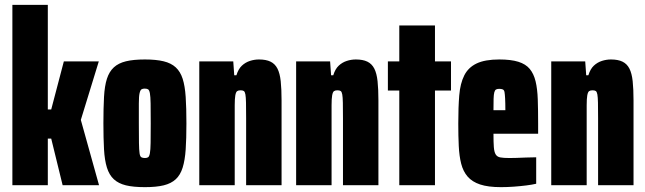

<svg xmlns="http://www.w3.org/2000/svg" viewBox="-20 -763 2659 791"><path d="M31 0V-743H177V-312H191L243 -510H387L313 -269L388 0H238L191 -192H177V0Z M577 8Q529 8 498.5 0.5Q468 -7 449 -24.5Q430 -42 420.5 -72.5Q411 -103 408.5 -148Q406 -193 406 -255Q406 -318 408.5 -363.5Q411 -409 420.5 -438.5Q430 -468 449 -485.5Q468 -503 499 -510.5Q530 -518 577 -518Q623 -518 654 -510.5Q685 -503 704 -485.5Q723 -468 732.5 -438.5Q742 -409 745 -363.5Q748 -318 748 -255Q748 -192 745 -147.5Q742 -103 732.5 -72.5Q723 -42 704 -24.5Q685 -7 654.5 0.5Q624 8 577 8ZM577 -112Q585 -112 590 -115Q595 -118 597.5 -131.5Q600 -145 600.5 -174Q601 -203 601 -255Q601 -307 600.5 -336.5Q600 -366 597.5 -379Q595 -392 590 -395Q585 -398 576 -398Q568 -398 563 -395Q558 -392 555 -379Q552 -366 552 -336.5Q552 -307 552 -255Q552 -203 552.5 -174Q553 -145 555 -131.5Q557 -118 562.5 -115Q568 -112 577 -112Z M801 0V-510H941L945 -453H954Q962 -479 976.5 -492.5Q991 -506 1009.5 -512Q1028 -518 1047 -518Q1076 -518 1094.5 -509Q1113 -500 1123 -480.5Q1133 -461 1136.5 -428.5Q1140 -396 1140 -349V0H994V-275Q994 -316 993.5 -339.5Q993 -363 991 -374Q989 -385 984.5 -388Q980 -391 971 -391Q962 -391 957 -387.5Q952 -384 949.5 -370.5Q947 -357 947 -329Q947 -301 947 -251V0Z M1200 0V-510H1340L1344 -453H1353Q1361 -479 1375.5 -492.5Q1390 -506 1408.5 -512Q1427 -518 1446 -518Q1475 -518 1493.5 -509Q1512 -500 1522 -480.5Q1532 -461 1535.5 -428.5Q1539 -396 1539 -349V0H1393V-275Q1393 -316 1392.5 -339.5Q1392 -363 1390 -374Q1388 -385 1383.5 -388Q1379 -391 1370 -391Q1361 -391 1356 -387.5Q1351 -384 1348.5 -370.5Q1346 -357 1346 -329Q1346 -301 1346 -251V0Z M1625 0V-390H1578V-510H1625V-658H1772V-510H1838V-390H1772V0Z M2044 8Q1991 8 1958 -3Q1925 -14 1906.5 -35.5Q1888 -57 1880 -88.5Q1872 -120 1870 -161.5Q1868 -203 1868 -254Q1868 -321 1872 -370Q1876 -419 1892.5 -452Q1909 -485 1943.5 -501.5Q1978 -518 2037 -518Q2085 -518 2115.5 -508.5Q2146 -499 2162.5 -479Q2179 -459 2186.5 -428Q2194 -397 2195.5 -353.5Q2197 -310 2197 -254V-212H2013Q2013 -177 2014.5 -157Q2016 -137 2022 -127Q2028 -117 2041 -114.5Q2054 -112 2079 -112Q2090 -112 2107.5 -112.5Q2125 -113 2147 -114Q2169 -115 2189 -115V-6Q2172 -2 2148 1Q2124 4 2097 6Q2070 8 2044 8ZM2062 -294V-309Q2062 -339 2061 -357Q2060 -375 2058.5 -383.5Q2057 -392 2051.5 -394.5Q2046 -397 2037 -397Q2029 -397 2024 -394.5Q2019 -392 2016.5 -383Q2014 -374 2013.5 -356Q2013 -338 2013 -309H2075Z M2251 0V-510H2391L2395 -453H2404Q2412 -479 2426.5 -492.5Q2441 -506 2459.5 -512Q2478 -518 2497 -518Q2526 -518 2544.5 -509Q2563 -500 2573 -480.5Q2583 -461 2586.5 -428.5Q2590 -396 2590 -349V0H2444V-275Q2444 -316 2443.5 -339.5Q2443 -363 2441 -374Q2439 -385 2434.5 -388Q2430 -391 2421 -391Q2412 -391 2407 -387.5Q2402 -384 2399.5 -370.5Q2397 -357 2397 -329Q2397 -301 2397 -251V0Z"/></svg>

Font: Saira ExtraCondensed Black
Style: Regular
Weight: 900
Width: 2
Designer: Hector Gatti with collaboration of the Omnibus-Type team
Foundry: Omnibus-Type
Version: Version 1.101